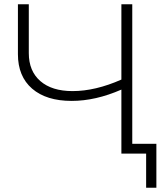

<svg xmlns="http://www.w3.org/2000/svg" viewBox="-20 -720 787 900"><path d="M600 -700H549V-347C467.7 -311 391.3 -293 320 -293C255.3 -293 205 -308.7 169 -340C133 -371.3 115 -415 115 -471V-700H64V-466C64 -396.7 86.2 -342.8 130.5 -304.5C174.8 -266.2 236.7 -247 316 -247C390.7 -247 468.3 -264.7 549 -300V0H600ZM713 -46H549V0H665V160H713Z"/></svg>

Font: Montserrat Custom ExtraLight
Style: Regular
Weight: 300
Designer: Julieta Ulanovsky
Foundry: Julieta Ulanovsky
Version: Version 7.200